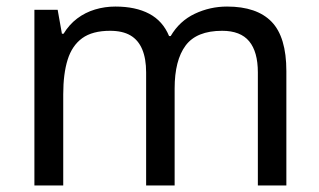

<svg xmlns="http://www.w3.org/2000/svg" viewBox="-20 -566 975 586"><path d="M673 -546Q764 -546 809 -499.5Q854 -453 854 -349V0H767V-345Q767 -408 740.5 -440Q714 -472 658 -472Q580 -472 546.5 -427Q513 -382 513 -296V0H426V-345Q426 -387 414 -415.5Q402 -444 378 -458Q354 -472 316 -472Q262 -472 231 -449.5Q200 -427 186.5 -384Q173 -341 173 -278V0H85V-536H156L169 -463H174Q191 -491 215.5 -509.5Q240 -528 270 -537Q300 -546 332 -546Q394 -546 435.5 -524Q477 -502 496 -456H501Q528 -502 574.5 -524Q621 -546 673 -546Z"/></svg>

Font: utamil25
Style: Book
Weight: 400
Designer: Jelle Bosma - Monotype Design Team
Foundry: Monotype Imaging Inc.
Version: Version 2.003